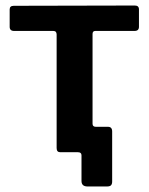

<svg xmlns="http://www.w3.org/2000/svg" viewBox="-20 -551 538 695"><path d="M297 124Q275 124 275 104V11Q275 0 262 0H216V-92H315V-103Q315 -92 327 -92H371Q386 -92 386 -75V106Q386 115 382 119.5Q378 124 367 124ZM467 -439H325Q315 -439 315 -428V-13Q315 0 300 0H198Q185 0 185 -15V-426Q185 -439 173 -439H31Q15 -439 15 -454V-517Q15 -530 30 -530L468 -531Q483 -531 483 -517V-454Q483 -439 467 -439Z"/></svg>

Font: Libre Franklin SemiBold
Style: Regular
Weight: 600
Designer: Pablo Impallari, Rodrigo Fuenzalida, Nhung Nguyen
Foundry: Impallari Type
Version: Version 3.000